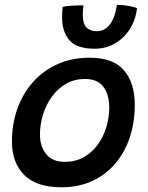

<svg xmlns="http://www.w3.org/2000/svg" viewBox="-20 -778 626 812"><path d="M239.5 14Q134 14 82.2 -38.2Q30.5 -90.5 30.5 -179Q30.5 -254.5 53.8 -319Q77 -383.5 120.2 -431.8Q163.5 -480 224 -507Q284.5 -534 359 -534Q459 -534 504.5 -480.5Q550 -427 550 -335Q550 -260.5 529 -197.2Q508 -134 467.8 -86.5Q427.5 -39 370 -12.5Q312.5 14 239.5 14ZM254.5 -93.5Q298.5 -93.5 333.2 -112.8Q368 -132 392.2 -164.8Q416.5 -197.5 429.2 -238.8Q442 -280 442 -324Q442 -377 417.5 -410.5Q393 -444 339 -444Q295 -444 260 -424Q225 -404 200.2 -370.2Q175.5 -336.5 162.2 -294.8Q149 -253 149 -209Q149 -159 175.2 -126.2Q201.5 -93.5 254.5 -93.5ZM559.5 -743.5Q553.5 -693.5 529 -655Q504.5 -616.5 466.2 -594.2Q428 -572 380 -572Q304.5 -572 273.5 -608Q242.5 -644 242.5 -705.5Q242.5 -715.5 243.2 -726.8Q244 -738 245 -748.5Q256.5 -752 272.2 -753.2Q288 -754.5 304.5 -755Q321 -755.5 333 -755.5Q331.5 -745 330.8 -734.8Q330 -724.5 330 -715.5Q330 -678.5 345.5 -662.2Q361 -646 388.5 -646Q413.5 -646 431 -660.2Q448.5 -674.5 459.2 -699.8Q470 -725 474 -757.5Q501 -757.5 524.2 -753Q547.5 -748.5 559.5 -743.5Z"/></svg>

Font: Grandstander Thin Medium
Style: Italic
Weight: 500
Italic angle: -15°
Version: Version 1.200